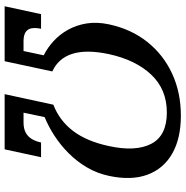

<svg xmlns="http://www.w3.org/2000/svg" viewBox="-6 -794 800 828"><g transform="rotate(90 394.0 -380.0)"><path d="M594.5 -157Q589.5 -133.5 579 -116.5Q568.5 -99.5 551.2 -90.5Q534 -81.5 508 -81.5H466L485 -172.5Q524.5 -188.5 564.8 -214.5Q605 -240.5 640.5 -275.8Q676 -311 701.8 -354.8Q727.5 -398.5 738.5 -450Q759 -546 733.5 -615.5Q708 -685 642.8 -722.5Q577.5 -760 478.5 -760Q379.5 -760 298 -722.5Q216.5 -685 161 -615.5Q105.5 -546 85 -450Q74 -398.5 81 -354.2Q88 -310 108 -274Q128 -238 156.8 -211.5Q185.5 -185 218.5 -168.5L200 -81.5H157.5Q132 -81.5 118.5 -90.5Q105 -99.5 102 -116.5Q99 -133.5 104 -157H41L7 0H244L288 -205.5Q230.5 -232 211.8 -293Q193 -354 213.5 -450Q238.5 -565 302 -632.2Q365.5 -699.5 465 -699.5Q565.5 -699.5 600.2 -632.2Q635 -565 610 -450Q589.5 -354 544.8 -295.2Q500 -236.5 431.5 -210L386 0H624L658 -157Z"/></g></svg>

Font: Besley Medium
Style: Italic
Weight: 500
Italic angle: -13°
Designer: Owen Earl
Foundry: indestructible type*
Version: Version 2.001